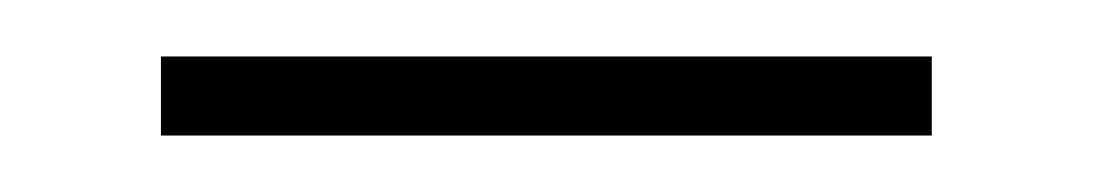

<svg xmlns="http://www.w3.org/2000/svg" viewBox="-20 -629 387 68"><path d="M37 -581V-609H310V-581Z"/></svg>

Font: Montagu Slab 144pt ExtraLight
Style: Regular
Weight: 250
Version: Version 1.000